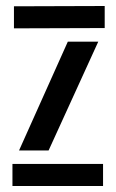

<svg xmlns="http://www.w3.org/2000/svg" viewBox="-20 -620 386 640"><path d="M26.5 -525.5V-599L329 -600V-526.5ZM43.5 -118.5 206 -481H307.5L142 -118.5ZM21.5 0V-73.5H323.5V0Z"/></svg>

Font: Big Shoulders Stencil Text SemiBold
Style: Regular
Weight: 600
Designer: Patric King
Foundry: XO Type Co
Version: Version 1.000